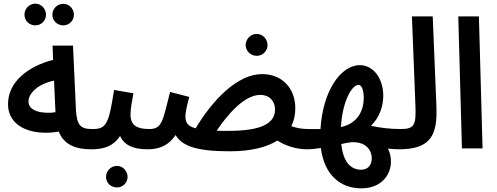

<svg xmlns="http://www.w3.org/2000/svg" viewBox="-20 -813 2724 1052"><path d="M174 -674C206 -674 232 -700 232 -732C232 -765 206 -793 174 -793C140 -793 114 -765 114 -732C114 -700 140 -674 174 -674ZM327 -674C359 -674 385 -700 385 -732C385 -765 359 -792 327 -792C293 -792 267 -765 267 -732C267 -700 293 -674 327 -674ZM478 5C521 5 543 -19 543 -52C543 -83 525 -106 487 -106C421 -106 401 -125 396 -213L380 -563H268L271 -485C131 -449 24 -363 24 -243C24 -110 167 -68 302 -92C330 -21 393 5 478 5ZM136 -256C136 -304 191 -354 276 -371L284 -198C220 -188 136 -201 136 -256Z M477 5C528 5 593 0 638 -68C661 -18 709 5 788 5C832 5 853 -19 853 -52C853 -83 836 -106 798 -106C717 -106 695 -137 695 -185C695 -219 705 -268 711 -302L605 -320C576 -132 562 -106 487 -106ZM621 214C653 214 679 189 679 156C679 124 653 96 621 96C587 96 561 124 561 156C561 189 587 214 621 214Z M1387 -507C1419 -507 1446 -534 1446 -566C1446 -599 1419 -627 1387 -627C1353 -627 1326 -599 1326 -566C1326 -534 1353 -507 1387 -507ZM1238 16C1355 16 1441 -6 1500 -43C1543 -14 1605 5 1662 5C1705 5 1727 -19 1727 -52C1727 -83 1710 -106 1672 -106C1637 -106 1604 -111 1576 -122C1591 -151 1598 -184 1598 -220C1598 -330 1525 -407 1416 -407C1280 -407 1144 -264 1052 -110C1006 -122 996 -143 996 -176C996 -195 1003 -231 1017 -282L912 -309C871 -149 869 -106 797 -106L787 5C842 5 898 -8 942 -73C977 -16 1048 16 1238 16ZM1406 -293C1460 -293 1487 -255 1487 -213C1487 -139 1417 -96 1232 -96C1208 -96 1186 -96 1167 -97C1226 -184 1318 -293 1406 -293Z M1662 5C1684 5 1711 2 1738 -2C1757 147 1846 219 1960 219C2102 219 2151 94 2106 1C2128 4 2149 5 2169 5C2211 5 2233 -19 2233 -52C2233 -83 2216 -106 2178 -106C2121 -106 2064 -112 2012 -124C2064 -172 2080 -239 2080 -289C2080 -381 2027 -456 1952 -456C1846 -456 1748 -313 1736 -106C1713 -106 1690 -106 1671 -106ZM1944 -348C1964 -348 1973 -313 1973 -278C1973 -191 1926 -133 1848 -117C1856 -260 1909 -348 1944 -348ZM1959 117C1909 117 1861 84 1850 -24C1875 -29 1897 -34 1913 -34C1993 -34 2017 17 2017 54C2017 92 1995 117 1959 117Z M2168 5C2351 5 2377 -86 2371 -235L2351 -723H2237L2256 -239C2260 -132 2254 -106 2177 -106Z M2511 0H2624L2604 -723H2491Z"/></svg>

Font: Noto Sans Arabic UI Cn SmBd
Style: Regular
Weight: 600
Width: 3
Designer: Monotype Design Team, Nadine Chahine and Nizar Qandah
Foundry: Monotype Imaging Inc.
Version: Version 2.010